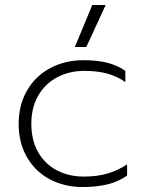

<svg xmlns="http://www.w3.org/2000/svg" viewBox="-20 -737 586 772"><path d="M351 -717H405L327 -548H281ZM55 -239Q55 -315 89 -373.5Q123 -432 182.5 -463.5Q242 -495 316 -495Q370 -495 410.5 -485Q451 -475 484 -452V-407Q450 -431 410 -441.5Q370 -452 319 -452Q259 -452 210.5 -426.5Q162 -401 134 -353Q106 -305 106 -239Q106 -173 133.5 -125Q161 -77 209 -52Q257 -27 316 -27Q370 -27 411.5 -39Q453 -51 491 -76V-31Q457 -7 413.5 4Q370 15 312 15Q240 15 181.5 -15.5Q123 -46 89 -104Q55 -162 55 -239Z"/></svg>

Font: Prompt ExtraLight
Style: Regular
Weight: 275
Designer: Katatrad Team
Foundry: CadsonDemak
Version: Version 1.000